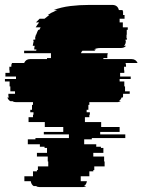

<svg xmlns="http://www.w3.org/2000/svg" viewBox="-23 -760 579 780"><path d="M465 -464V-449H508V-439H463V-429H482V-409H485V-389H504V-379H477V-372Q477 -367 476 -364H471Q467 -353 459 -349H468Q463 -345 454 -345H340V-334H336V-314H329V-304H342V-294H340V-284H322V-264H388V-244H463V-224H384V-214H486V-199H350V-194H319V-174H368V-164H387V-159H397V-139H356V-124H400V-104H402V-84H360V-69H356V-64H340V-44H305V-24H330Q328 -10 318 -4H327Q322 0 313 0H138Q129 0 124 -4H114Q104 -10 102 -24H76V-44H111V-64H127V-69H131V-84H173V-104H171V-124H127V-139H168V-159H158V-164H139V-174H90V-194H121V-199H257V-214H155V-224H234V-244H159V-264H93V-284H111V-294H113V-304H100V-314H107V-334H111V-345H42Q33 -345 28 -349H19Q11 -353 7 -364H13Q12 -366 11.5 -368Q11 -370 11 -372V-379H38V-389H19V-409H16V-429H-3V-439H42V-449H-1V-464H16V-474H15V-489H23V-493Q23 -500 26 -504H75Q82 -520 99 -520H168V-524H184V-544H75V-554H124Q125 -556 125 -559H116Q116 -563 116.5 -566.5Q117 -570 118 -574H110Q111 -579 112 -584.5Q113 -590 114 -594H112Q112 -596 112.5 -597Q113 -598 113 -599H120Q120 -601 120.5 -602Q121 -603 121 -604H119Q120 -608 121 -611.5Q122 -615 123 -619H124Q126 -624 128 -629.5Q130 -635 133 -639H137Q139 -644 142 -649H122Q128 -659 136 -669H123L138 -684H158Q163 -688 167.5 -691.5Q172 -695 177 -699H171Q185 -709 199 -714H198Q201 -716 204 -717Q207 -718 210 -719H194Q226 -731 263 -735.5Q300 -740 340 -740H433Q455 -740 460 -719H475Q476 -717 476 -714H477V-699H483V-684H463V-669H476V-649H496V-639H492V-619H491V-604H493V-599H487V-594H488V-592Q488 -581 481 -574H489Q482 -565 468 -565H387Q368 -565 359 -559H367Q365 -558 361 -554H312Q307 -549 306 -544H415Q414 -541 413.5 -538Q413 -535 413 -532V-524H397V-520H511Q529 -520 536 -504H487Q489 -498 489 -493V-489H481V-474H482V-464Z"/></svg>

Font: Rubik Glitch
Style: Regular
Weight: 400
Designer: Hubert and Fischer, NaN
Foundry: Hubert and Fischer, NaN
Version: Version 2.200